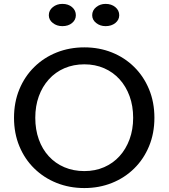

<svg xmlns="http://www.w3.org/2000/svg" viewBox="-20 -940 854 973"><path d="M407.5 13Q332 13 267.1 -12.9Q202.2 -38.8 153.7 -86.3Q105.2 -133.7 78.1 -199.1Q51 -264.5 51 -343Q51 -422 78.1 -487.4Q105.2 -552.9 153.7 -600.5Q202.2 -648.2 267.1 -674.1Q332 -700 407.5 -700Q482.7 -700 547.3 -674.1Q611.9 -648.2 660.1 -600.5Q708.3 -552.9 735.4 -487.4Q762.5 -422 762.5 -343Q762.5 -264.5 735.4 -199.1Q708.3 -133.7 660.1 -86.3Q611.9 -38.8 547.3 -12.9Q482.7 13 407.5 13ZM407.5 -73Q462.3 -73 507.7 -92.8Q553.2 -112.6 585.9 -148.8Q618.7 -185 636.7 -234.5Q654.8 -284 654.8 -343Q654.8 -403 636.7 -452.5Q618.7 -502.1 585.9 -538.2Q553.2 -574.4 507.7 -594.2Q462.3 -614 407.5 -614Q352.2 -614 306.3 -594.2Q260.4 -574.4 227.4 -537.7Q194.3 -501 176.6 -451.7Q158.8 -402.4 158.8 -343Q158.8 -283.5 176.6 -233.7Q194.3 -183.9 227.4 -148Q260.4 -112 306.3 -92.5Q352.2 -73 407.5 -73ZM515.1 -807.5Q487.6 -807.5 467.4 -823.4Q447.2 -839.3 447.2 -862.9Q447.2 -887.5 467.4 -903.9Q487.6 -920.3 515.1 -920.3Q544.7 -920.3 564.5 -903.9Q584.2 -887.5 584.2 -862.9Q584.2 -839.3 564.5 -823.4Q544.7 -807.5 515.1 -807.5ZM296 -807.5Q268 -807.5 247.7 -823.4Q227.4 -839.3 227.4 -862.9Q227.4 -887.5 247.7 -903.9Q268 -920.3 296 -920.3Q326.1 -920.3 345.2 -903.9Q364.4 -887.5 364.4 -862.9Q364.4 -839.3 345.2 -823.4Q326.1 -807.5 296 -807.5Z"/></svg>

Font: BioRhyme ExtraBold
Style: Regular
Weight: 800
Designer: Aoife Mooney
Foundry: Aoife Mooney Type
Version: Version 1.600;gftools[0.9.33]